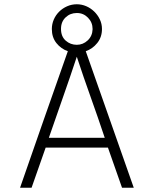

<svg xmlns="http://www.w3.org/2000/svg" viewBox="-20 -880 720 900"><path d="M486 -188H194Q177 -140 161 -94Q145 -48 128 0H74Q130 -161 185.5 -320Q241 -479 298 -640Q266 -651 244.5 -678Q223 -705 223 -744Q223 -767 232 -788Q241 -809 257 -825Q273 -841 294.5 -850.5Q316 -860 340 -860Q363 -860 384 -851Q405 -842 421.5 -826Q438 -810 448 -789Q458 -768 458 -744Q458 -706 436 -678.5Q414 -651 382 -640Q439 -479 494.5 -320Q550 -161 607 0H552Q535 -48 519 -94Q503 -140 486 -188ZM209 -234H471Q439 -330 405.5 -423.5Q372 -517 340 -614Q308 -517 275 -423.5Q242 -330 209 -234ZM340 -670Q369 -670 391 -690.5Q413 -711 414 -743V-744Q414 -775 392.5 -797Q371 -819 341 -819H340Q309 -819 287.5 -798.5Q266 -778 266 -745V-744Q266 -709 288 -689.5Q310 -670 340 -670Z"/></svg>

Font: Transpass ExtraLight
Style: Regular
Weight: 200
Designer: Delve Withrington
Foundry: Delve Fonts
Version: Version 1.001;December 18, 2019;FontCreator 12.0.0.2547 64-b